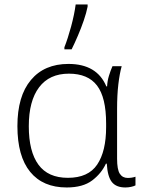

<svg xmlns="http://www.w3.org/2000/svg" viewBox="-20 -826 630 856"><path d="M277.3 9.8Q171.4 9.8 114.5 -59.8Q57.6 -129.4 57.6 -263.7Q57.6 -397.5 117.7 -469.2Q177.7 -541 285.2 -541Q412.1 -541 454.1 -440.9H457.5Q458.5 -464.4 465.6 -487.8Q472.7 -511.2 481.4 -530.8H522.5Q513.2 -497.6 507.6 -450Q502 -402.3 502 -339.8V-118.7Q502 -69.8 514.2 -51.3Q526.4 -32.7 549.3 -32.7Q567.9 -32.7 584 -38.1V0.5Q576.7 4.4 564.2 7.1Q551.8 9.8 539.1 9.8Q498 9.8 478.8 -14.4Q459.5 -38.6 456.1 -96.2H452.1Q432.1 -52.7 390.9 -21.5Q349.6 9.8 277.3 9.8ZM282.7 -33.2Q373.5 -33.2 413.3 -92.3Q453.1 -151.4 453.1 -259.3V-275.4Q453.1 -391.6 412.6 -444.6Q372.1 -497.6 287.1 -497.6Q200.2 -497.6 154.3 -436.8Q108.4 -376 108.4 -263.2Q108.4 -150.4 151.4 -91.8Q194.3 -33.2 282.7 -33.2ZM267.1 -606V-615.2Q282.2 -653.3 296.9 -707.3Q311.5 -761.2 317.4 -806.2H370.6V-796.4Q365.2 -769 353.5 -734.9Q341.8 -700.7 327.1 -666.5Q312.5 -632.3 299.3 -606Z"/></svg>

Font: Open Sans Light
Style: Regular
Weight: 300
Designer: Monotype Design Team
Foundry: Monotype Imaging Inc.
Version: Version 3.000; ttfautohint (v1.8.4)